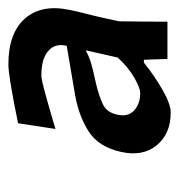

<svg xmlns="http://www.w3.org/2000/svg" viewBox="-4 -764 436 469"><g transform="rotate(-90 214.5 -529.0)"><path d="M175 -330.5Q122.5 -330.5 94.5 -364.8Q66.5 -399 78.5 -452Q90.5 -506.5 128.2 -530.8Q166 -555 217 -564L337.5 -584.5Q344.5 -612.5 325.2 -629.5Q306 -646.5 265 -646.5Q256 -646.5 219.2 -636.5Q182.5 -626.5 134.5 -612L148.5 -703.5Q168 -707.5 197 -713Q226 -718.5 252.8 -722.8Q279.5 -727 292 -727Q368.5 -727 404 -686.8Q439.5 -646.5 425.5 -578.5Q422 -560.5 416.5 -539.5Q411 -518.5 406.5 -498L397.5 -457Q397 -428.5 396.8 -399.2Q396.5 -370 396.5 -338.5H305.5L303.5 -396H296.5Q265 -370.5 230 -350.5Q195 -330.5 175 -330.5ZM222 -405Q234.5 -405 259.8 -419.5Q285 -434 309 -460L326.5 -538Q316 -532 300.5 -526.8Q285 -521.5 243.5 -512.5Q218 -506.5 196.5 -497Q175 -487.5 169.5 -461.5Q163.5 -434.5 179.8 -419.8Q196 -405 222 -405Z"/></g></svg>

Font: Commissioner Loud SemiBold
Style: Italic
Weight: 600
Italic angle: -12°
Designer: Kostas Bartsokas
Foundry: Kostas Bartsokas
Version: Version 1.000; ttfautohint (v1.8.3)